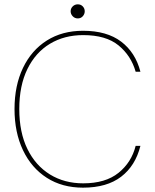

<svg xmlns="http://www.w3.org/2000/svg" viewBox="-20 -854 716 886"><path d="M363 12Q267 12 196 -33.5Q125 -79 86 -161Q47 -243 47 -351Q47 -459 86 -540.5Q125 -622 196 -667Q267 -712 363 -712Q473 -712 539 -662Q605 -612 628 -523H606Q585 -597 527 -644.5Q469 -692 364 -692Q277 -692 210.5 -652Q144 -612 106.5 -535.5Q69 -459 69 -351Q69 -243 106.5 -166.5Q144 -90 210.5 -49Q277 -8 364 -8Q467 -8 527 -56.5Q587 -105 606 -181H628Q605 -89 539 -38.5Q473 12 363 12ZM339 -769Q325 -769 315.5 -779Q306 -789 306 -802Q306 -815 315.5 -824.5Q325 -834 339 -834Q353 -834 362 -824.5Q371 -815 371 -802Q371 -789 362 -779Q353 -769 339 -769Z"/></svg>

Font: DM Sans 10pt Thin
Style: Regular
Weight: 250
Version: Version 4.004;gftools[0.9.30]